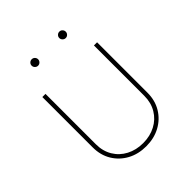

<svg xmlns="http://www.w3.org/2000/svg" viewBox="-199 -836 969 969"><g transform="rotate(-45 285.0 -352.0)"><path d="M285.2 7.8Q229 7.8 185.1 -15.9Q141.1 -39.6 115.5 -81.8Q89.8 -124 89.8 -179.7V-539.1H112.3V-179.7Q112.3 -130.4 134.8 -93Q157.2 -55.7 196.5 -35.2Q235.8 -14.6 285.2 -14.6Q335 -14.6 374 -35.2Q413.1 -55.7 435.5 -93Q458 -130.4 458 -179.7V-539.1H480.5V-179.7Q480.5 -124 454.8 -81.8Q429.2 -39.6 385.3 -15.9Q341.3 7.8 285.2 7.8ZM383.8 -666Q374.5 -666 367.7 -672.9Q360.8 -679.7 360.8 -689Q360.8 -698.7 367.7 -705.3Q374.5 -711.9 383.8 -711.9Q393.6 -711.9 400.1 -705.1Q406.7 -698.2 406.7 -689Q406.7 -679.7 400.1 -672.9Q393.6 -666 383.8 -666ZM186.5 -666Q177.2 -666 170.4 -672.9Q163.6 -679.7 163.6 -689Q163.6 -698.7 170.4 -705.3Q177.2 -711.9 186.5 -711.9Q196.3 -711.9 202.9 -705.1Q209.5 -698.2 209.5 -689Q209.5 -679.7 202.9 -672.9Q196.3 -666 186.5 -666Z"/></g></svg>

Font: Inter 18pt Thin
Style: Regular
Weight: 250
Designer: Rasmus Andersson
Foundry: rsms
Version: Version 4.001;git-66647c0bb